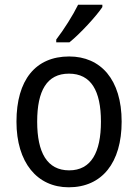

<svg xmlns="http://www.w3.org/2000/svg" viewBox="-20 -786 586 816"><path d="M415 -756V-766H312C290 -721 252 -661 219 -618V-606H275C320 -642 390 -718 415 -756ZM497 -269C497 -448 408 -546 274 -546C131 -546 50 -446 50 -269C50 -95 138 10 272 10C414 10 497 -95 497 -269ZM138 -269C138 -400 179 -473 273 -473C367 -473 409 -400 409 -269C409 -138 367 -62 274 -62C180 -62 138 -138 138 -269Z"/></svg>

Font: Noto Sans Malayalam SemiCondensed
Style: Regular
Weight: 400
Width: 4
Designer: Jelle Bosma - Monotype Design Team
Foundry: Monotype Imaging Inc.
Version: Version 2.104